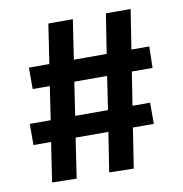

<svg xmlns="http://www.w3.org/2000/svg" viewBox="-75 -745 757 795"><g transform="rotate(-10 303.0 -347.5)"><path d="M424 -21 450 -189H538V-278H464L486 -418H573L575 -508H500L526 -674H422L396 -508H258L283 -674H180L155 -508H69V-418H141L120 -278H32V-189H106L81 -23L184 -21L209 -189H347L321 -23ZM223 -278 244 -418H382L361 -278Z"/></g></svg>

Font: Vanilla Cream DemiBold
Style: Regular
Weight: 600
Designer: Jeremy Tribby, Jinavaṁso
Foundry: Tribby Type
Version: Version 1.422;Glyphs 3.1.2 (3151)